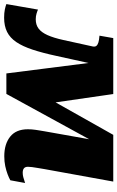

<svg xmlns="http://www.w3.org/2000/svg" viewBox="154 -710 562 919"><g transform="rotate(90 435.5 -251.0)"><path d="M426.6 -511.6H263L328 0H426L706 -511.6H622L433 -176.2L476 -170ZM168 -272.8Q157.6 -225.6 144.5 -196.7Q131.4 -167.8 113.4 -154.2Q95.4 -140.6 68.8 -140.6Q54.4 -140.6 41.6 -144.4Q28.8 -148.2 22.4 -151.4L-4 0Q6 4 22.3 7.4Q38.6 10.8 61 10.8Q101 10.8 129.3 -3.4Q157.6 -17.6 177.9 -47.6Q198.2 -77.6 213.9 -124.9Q229.6 -172.2 243.8 -238L304 -511.6H158.8L147.2 -445.6L152.6 -445Q168.2 -443.8 179.2 -440.6Q190.2 -437.4 195.7 -431.2Q201.2 -425 198.8 -413ZM774.8 -103.4Q774.8 -111 776.3 -123.2Q777.8 -135.4 780.6 -150.9Q783.4 -166.4 785.8 -182L845.6 -511.6H663.4L604.8 -182Q603 -171.2 601.3 -160.9Q599.6 -150.6 598.1 -140.8Q596.6 -131 595.9 -121.6Q595.2 -112.2 595.2 -103Q595.2 -46.4 630.6 -18.2Q666 10 724.4 10Q749.8 10 771.4 5.4Q793 0.8 810.6 -5.9Q828.2 -12.6 839.4 -19L852.4 -89.6Q849.2 -88.8 841.5 -86.2Q833.8 -83.6 824.2 -80.9Q814.6 -78.2 803.2 -78.2Q789 -78.2 781.9 -84.3Q774.8 -90.4 774.8 -103.4Z"/></g></svg>

Font: Roboto Serif 20pt
Style: Italic
Weight: 400
Italic angle: -10°
Designer: Greg Gazdowicz
Foundry: Commercial Type
Version: Version 1.008